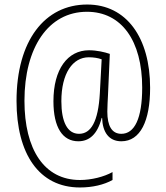

<svg xmlns="http://www.w3.org/2000/svg" viewBox="-20 -735 734 848"><path d="M643 -347C643 -568 539 -715 365 -715C178 -715 53 -556 53 -289C53 -56 152 93 333 93C389 93 439 81 477 60V25C439 46 384 60 333 60C175 60 88 -75 88 -290C88 -524 193 -683 364 -683C517 -683 608 -555 608 -348C608 -211 574 -144 516 -144C474 -144 454 -179 454 -242C454 -263 456 -295 457 -316L465 -497C442 -505 407 -513 373 -513C279 -513 216 -430 216 -288C216 -171 257 -111 326 -111C373 -111 410 -140 429 -214H431C433 -151 461 -111 516 -111C600 -111 643 -201 643 -347ZM251 -288C251 -411 301 -482 372 -482C393 -482 413 -479 429 -473L421 -324C414 -196 381 -144 329 -144C278 -144 251 -196 251 -288Z"/></svg>

Font: Noto Sans Arabic UI Cn XLt
Style: Regular
Weight: 200
Width: 3
Designer: Monotype Design Team, Nadine Chahine and Nizar Qandah
Foundry: Monotype Imaging Inc.
Version: Version 2.010